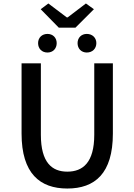

<svg xmlns="http://www.w3.org/2000/svg" viewBox="-20 -1071 773 1104"><path d="M214 -1018 318 -912H414L520 -1018L474 -1051L369 -971H364L258 -1051ZM253 -769C284 -769 306 -791 306 -823C306 -854 284 -876 253 -876C221 -876 199 -854 199 -823C199 -791 221 -769 253 -769ZM479 -769C511 -769 534 -791 534 -823C534 -854 511 -876 479 -876C448 -876 426 -854 426 -823C426 -791 448 -769 479 -769ZM367 13C525 13 629 -73 629 -303V-707H522V-296C522 -136 456 -84 367 -84C279 -84 215 -136 215 -296V-707H104V-303C104 -73 210 13 367 13Z"/></svg>

Font: Spoqa Han Sans Neo Medium
Style: Regular
Weight: 500
Designer: [Spoqa Han Sans Neo] Dong-huui Kim ___ Younghwa Kang ___ Yujin Lee ___ [Noto Sans] Ryoko NISHIZUKA ____ (kana & ideograp
Foundry: Spoqa (http://www.spoqa-han-sans.com)
Version: Version 1.100;hotconv 1.0.109;makeotfexe 2.5.65596